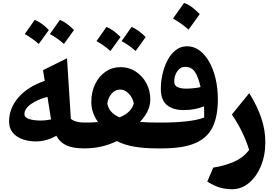

<svg xmlns="http://www.w3.org/2000/svg" viewBox="-20 -1038 1915 1343"><path d="M293 -472.2 280.8 -547.4 448.7 -630.4 475.6 -207Q491.2 -193.4 515.4 -187Q539.6 -180.7 569.3 -180.7H569.8V0H569.3Q491.7 0 445.8 -20.5Q399.9 -41 374 -88.4Q337.9 -67.9 302 -58.3Q266.1 -48.8 230 -48.8Q182.6 -48.8 139.9 -63.2Q97.2 -77.6 70.3 -108.6Q43.5 -139.6 43.5 -189Q43.5 -281.2 109.4 -356.9Q175.3 -432.6 293 -472.2ZM312 -360.4Q244.1 -342.8 197.5 -310.5Q150.9 -278.3 150.9 -239.3Q150.9 -222.7 167.5 -212.9Q184.1 -203.1 209.7 -199Q235.4 -194.8 263.2 -194.8Q283.7 -194.8 303 -197.3Q322.3 -199.7 336.9 -202.6Q331.5 -238.3 325.4 -276.1Q319.3 -314 312 -360.4ZM153.3 -799.8Q199.7 -864.3 222.7 -898.9Q270.5 -880.9 321.8 -828.1Q292.5 -787.1 251 -730.5Q205.1 -771 153.3 -799.8ZM329.1 -799.8Q360.4 -843.3 398.9 -898.9Q445.3 -880.4 497.6 -828.1Q453.6 -766.1 427.2 -730.5Q385.3 -769 329.1 -799.8Z M822.8 -568.4Q881.8 -568.4 929 -537.8Q976.1 -507.3 1003.7 -456.3Q1031.2 -405.3 1031.2 -342.8Q1031.2 -298.3 1011.2 -258.3Q991.2 -218.3 958.5 -185.1Q984.9 -183.1 1018.6 -181.9Q1052.2 -180.7 1082.5 -180.7H1083V0H1082.5Q990.7 0 920.2 -12Q849.6 -23.9 797.4 -51.3Q693.8 0 569.8 0Q559.6 0 554.4 -8.1Q549.3 -16.1 549.3 -37.6V-143.1Q549.3 -164.6 554.4 -172.6Q559.6 -180.7 569.8 -180.7Q594.7 -180.7 620.6 -181.4Q646.5 -182.1 666 -184.1Q644.5 -212.9 631.6 -248.5Q618.7 -284.2 618.7 -324.2Q618.7 -394.5 645.5 -449.7Q672.4 -504.9 718.5 -536.6Q764.6 -568.4 822.8 -568.4ZM819.8 -411.6Q785.6 -411.6 760.7 -382.8Q735.8 -354 730.5 -314Q737.3 -278.3 759.5 -255.1Q781.7 -231.9 815.9 -216.8Q855 -232.4 880.4 -256.1Q905.8 -279.8 916 -314.5Q908.2 -353.5 881.3 -382.6Q854.5 -411.6 819.8 -411.6ZM654.8 -750.5Q701.2 -814.9 724.1 -849.6Q772 -831.5 823.2 -778.8Q793.9 -737.8 752.4 -681.2Q706.5 -721.7 654.8 -750.5ZM830.6 -750.5Q861.8 -793.9 900.4 -849.6Q946.8 -831.1 999 -778.8Q955.1 -716.8 928.7 -681.2Q886.7 -719.7 830.6 -750.5Z M1503.9 -342.8Q1503.9 -225.1 1467.5 -149.4Q1431.2 -73.7 1345.9 -36.9Q1260.7 0 1113.3 0H1083Q1072.8 0 1067.6 -8.1Q1062.5 -16.1 1062.5 -37.6V-143.1Q1062.5 -164.6 1067.6 -172.6Q1072.8 -180.7 1083 -180.7H1112.8Q1203.6 -180.7 1281.2 -189Q1358.9 -197.3 1408.2 -215.8Q1408.2 -232.9 1408 -255.6Q1407.7 -278.3 1407.2 -294.4Q1378.9 -282.2 1343 -275.1Q1307.1 -268.1 1265.6 -268.1Q1189 -268.1 1147 -303.7Q1105 -339.4 1105 -416Q1105 -469.2 1117.2 -522Q1129.4 -574.7 1152.6 -618.2Q1175.8 -661.6 1210 -688Q1244.1 -714.4 1288.1 -714.4Q1335.4 -714.4 1374.8 -685.8Q1414.1 -657.2 1443.1 -606.2Q1472.2 -555.2 1488 -487.8Q1503.9 -420.4 1503.9 -342.8ZM1382.8 -428.7Q1369.1 -494.1 1345.5 -532.2Q1321.8 -570.3 1275.4 -570.3Q1251 -570.3 1233.9 -554.9Q1216.8 -539.6 1207.8 -515.9Q1198.7 -492.2 1198.7 -467.3Q1198.7 -439 1222.2 -428.5Q1245.6 -418 1281.2 -418Q1306.6 -418 1332.5 -420.7Q1358.4 -423.3 1382.8 -428.7ZM1267.6 -1017.6Q1297.9 -1006.8 1325 -986.1Q1352.1 -965.3 1377 -939.5Q1357.9 -912.6 1338.6 -885.5Q1319.3 -858.4 1298.8 -830.6Q1274.9 -852.1 1247.8 -871.6Q1220.7 -891.1 1189.9 -908.2Q1210 -936 1229.2 -963.4Q1248.5 -990.7 1267.6 -1017.6Z M1835.9 -44.4Q1835.9 50.3 1804.4 125Q1772.9 199.7 1720.2 242.7Q1667.5 285.6 1604 285.6Q1560.1 285.6 1521.2 274.9Q1482.4 264.2 1429.7 232.4L1471.7 134.3Q1545.9 123 1613.5 94.7Q1681.2 66.4 1722.7 10.3Q1703.1 -52.2 1674.6 -111.8Q1646 -171.4 1602.1 -237.3L1723.6 -386.7Q1780.3 -294.4 1808.1 -211.4Q1835.9 -128.4 1835.9 -44.4Z"/></svg>

Font: Pinar-DS1-FD Bold
Style: Regular
Weight: 700
Designer: Amin Abedi
Version: Version 2.000